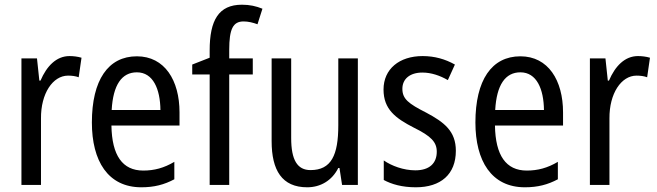

<svg xmlns="http://www.w3.org/2000/svg" viewBox="-20 -785 2790 815"><path d="M275 -547C219 -547 178 -504 152 -443H147L137 -537H71V0H154V-282C153 -388 204 -464 269 -464C285 -464 301 -462 314 -457L326 -540C309 -545 291 -547 275 -547Z M561 -546C439 -546 370 -445 370 -265C370 -102 438 10 580 10C634 10 677 -1 720 -24V-98C676 -72 635 -61 588 -61C500 -61 455 -125 453 -252H742V-308C742 -444 679 -546 561 -546ZM561 -478C630 -478 660 -407 661 -318H454C460 -425 497 -478 561 -478Z M1053 -469V-537H953V-573C953 -662 969 -694 1014 -694C1034 -694 1054 -689 1073 -682L1094 -748C1067 -759 1040 -765 1007 -765C908 -765 870 -699 870 -571V-540L796 -511V-469H870V0H953V-469Z M1499 -537H1416V-253C1416 -126 1386 -63 1298 -63C1242 -63 1216 -106 1216 -199V-537H1133V-186C1133 -62 1177 10 1284 10C1340 10 1389 -18 1416 -72H1421L1432 0H1499Z M1915 -145C1915 -228 1866 -266 1789 -307C1714 -345 1688 -365 1688 -408C1688 -450 1720 -477 1773 -477C1811 -477 1848 -464 1881 -445L1911 -511C1870 -534 1825 -547 1774 -547C1675 -547 1608 -492 1608 -405C1608 -321 1659 -283 1737 -243C1810 -207 1834 -182 1834 -141C1834 -92 1803 -62 1743 -62C1693 -62 1642 -81 1609 -104V-21C1642 -3 1687 10 1745 10C1851 10 1915 -45 1915 -145Z M2189 -546C2067 -546 1998 -445 1998 -265C1998 -102 2066 10 2208 10C2262 10 2305 -1 2348 -24V-98C2304 -72 2263 -61 2216 -61C2128 -61 2083 -125 2081 -252H2370V-308C2370 -444 2307 -546 2189 -546ZM2189 -478C2258 -478 2288 -407 2289 -318H2082C2088 -425 2125 -478 2189 -478Z M2688 -547C2632 -547 2591 -504 2565 -443H2560L2550 -537H2484V0H2567V-282C2566 -388 2617 -464 2682 -464C2698 -464 2714 -462 2727 -457L2739 -540C2722 -545 2704 -547 2688 -547Z"/></svg>

Font: Noto Sans Sinhala Condensed
Style: Regular
Weight: 400
Width: 3
Designer: Jelle Bosma - Monotype Design Team
Foundry: Monotype Imaging Inc.
Version: Version 2.006